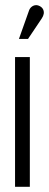

<svg xmlns="http://www.w3.org/2000/svg" viewBox="-20 -720 189 740"><path d="M141 -649Q147 -658 148.5 -666.5Q150 -675 146.5 -683Q143 -691 134 -696Q125 -701 116.5 -700Q108 -699 101 -693Q94 -687 91 -677L53 -570H88ZM38 0H95V-500H38Z"/></svg>

Font: Advent Pro
Style: Regular
Weight: 400
Designer: VivaRado, Andreas Kalpakidis
Foundry: VivaRado, Andreas Kalpakidis
Version: Version 3.000